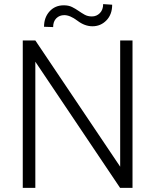

<svg xmlns="http://www.w3.org/2000/svg" viewBox="-20 -906 750 926"><path d="M521 -883.3Q521 -836.4 493.4 -807.9Q465.8 -779.3 425.8 -779.3Q388.7 -779.3 353.3 -806.2Q317.9 -833 290 -833Q267.1 -833 251.7 -817.9Q236.3 -802.7 236.3 -775.4L192.4 -776.9Q192.4 -821.8 219 -851.1Q245.6 -880.4 287.6 -880.4Q311 -880.4 327.6 -872.1Q344.2 -863.8 358.9 -853.5Q373.5 -843.3 388.4 -835Q403.3 -826.7 423.3 -826.7Q445.8 -826.7 461.7 -842.8Q477.5 -858.9 477.5 -886.2ZM619.1 0H559.1L150.4 -608.4V0H89.8V-710.9H150.4L559.6 -102.1V-710.9H619.1Z"/></svg>

Font: TypoPRO Roboto
Style: Regular
Weight: 300
Designer: Google
Version: Version 2.136; 2016